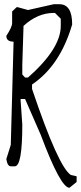

<svg xmlns="http://www.w3.org/2000/svg" viewBox="-20 -785 381 904"><path d="M232.9 -765.1H259.8Q319.8 -765.1 319.8 -669.9Q263.2 -476.1 130.9 -387.2V-366.2Q254.9 2 314 39.1L340.8 44.9V71.8L307.1 99.1Q265.1 99.1 171.9 -149.9L98.1 -318.8H77.1V-312L85 -198.2Q85 -2 49.8 -2H30.8Q15.1 -2 9.8 -36.1L30.8 -103L43.9 -588.9Q9.8 -588.9 9.8 -616.2Q37.1 -657.2 37.1 -676.8V-731L58.1 -751H64L111.8 -737.8ZM90.8 -663.1 85 -481V-434.1L98.1 -419.9H111.8Q266.1 -556.2 266.1 -663.1V-696.8L238.8 -724.1H232.9Q157.2 -724.1 90.8 -663.1Z"/></svg>

Font: Loved by the King
Style: Regular
Weight: 400
Designer: Kimberly Geswein
Foundry: Kimberly Geswein
Version: Version 1.002 2006